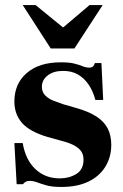

<svg xmlns="http://www.w3.org/2000/svg" viewBox="-20 -729 489 761"><path d="M223 12Q186 12 163.5 5.5Q141 -1 126.5 -6.5Q112 -12 97 -12Q87 -12 81 -8Q75 -4 71 1H46L37 -162H70Q81 -96 120 -59Q159 -22 217 -22Q254 -22 282.5 -39.5Q311 -57 311 -96Q311 -115 303 -127.5Q295 -140 278.5 -150Q262 -160 234 -168L169 -186Q98 -207 67.5 -241.5Q37 -276 37 -327Q37 -397 86 -439.5Q135 -482 221 -482Q255 -482 274.5 -477Q294 -472 307.5 -466.5Q321 -461 333 -461Q345 -461 349.5 -466.5Q354 -472 356 -479H382L389 -333H358Q348 -370 330 -395.5Q312 -421 287.5 -434.5Q263 -448 230 -448Q192 -448 169 -430Q146 -412 146 -385Q146 -364 159.5 -350.5Q173 -337 193 -329.5Q213 -322 230 -316L282 -301Q332 -287 362.5 -267Q393 -247 407 -219.5Q421 -192 421 -155Q421 -107 398 -69Q375 -31 331 -9.5Q287 12 223 12ZM181 -537 70 -709H121L230 -620L335 -709H387L275 -537Z"/></svg>

Font: Frank Ruhl Libre ExtraBold
Style: Regular
Weight: 800
Designer: Yanek Iontef
Foundry: Fontef
Version: Version 6.003;gftools[0.9.30]